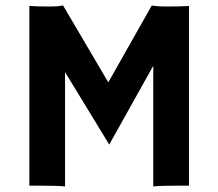

<svg xmlns="http://www.w3.org/2000/svg" viewBox="-20 -673 791 696"><path d="M215.8 2.9Q192.4 0 125.5 0H86.4V-651.4Q117.7 -649.4 155.3 -649.4Q192.9 -649.4 208.5 -653.3L372.6 -374.5L530.3 -653.3Q545.9 -649.4 589.8 -649.4Q633.8 -649.4 665 -651.4V0H626Q559.1 0 535.6 2.9V-434.6L376 -148.9L215.8 -411.6Z"/></svg>

Font: Hammersmith One
Style: Regular
Weight: 400
Designer: Nicole Fally
Foundry: Nicole Fally
Version: Version 1.003